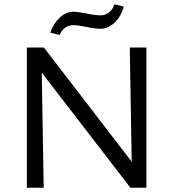

<svg xmlns="http://www.w3.org/2000/svg" viewBox="-20 -881 814 901"><path d="M260 -717 216 -728Q231 -771 260.5 -798.5Q290 -826 325 -826Q341 -826 385 -818Q426 -809 452 -809Q474 -809 491.5 -822.5Q509 -836 517 -861L561 -850Q548 -803 517.5 -774.5Q487 -746 451 -746Q432 -746 410.5 -750Q389 -754 384 -755Q342 -763 325 -763Q303 -763 286 -751Q269 -739 260 -717ZM667 -658V0H592L176 -540L185 0H106V-658H186L598 -122L589 -658Z"/></svg>

Font: Ysabeau Infant Medium
Style: Regular
Weight: 500
Designer: Christian Thalmann (Catharsis Fonts)
Version: Version 0.003